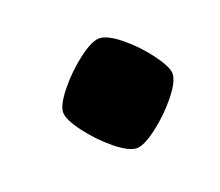

<svg xmlns="http://www.w3.org/2000/svg" viewBox="-54 -462 412 360"><g transform="rotate(-20 152.5 -282.0)"><path d="M59.1 -282.7Q59.1 -297.4 80.1 -323.5Q101.1 -349.6 127.9 -370.1Q154.8 -390.6 169.9 -390.6Q186 -390.6 211.7 -369.6Q237.3 -348.6 257.1 -321.8Q276.9 -294.9 276.9 -281.7Q276.9 -266.1 255.9 -240Q234.9 -213.9 208 -193.4Q181.2 -172.9 166.5 -172.9Q150.9 -172.9 125.2 -193.8Q99.6 -214.8 79.3 -241.7Q59.1 -268.6 59.1 -282.7Z"/></g></svg>

Font: Vesper Libre Heavy
Style: Regular
Weight: 900
Designer: Robert Keller & Kimya Gandhi
Foundry: Mota Italic
Version: Version 1.058